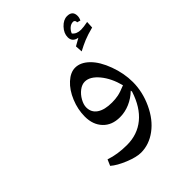

<svg xmlns="http://www.w3.org/2000/svg" viewBox="-253 -651 976 976"><g transform="rotate(-45 234.5 -163.5)"><path d="M192.9 203.1Q160.6 203.1 110.8 182.9Q61 162.6 34.2 139.2L48.3 106.4Q102.1 125 169.9 125Q245.1 125 298.8 80.8Q352.5 36.6 379.9 -48.8L378.9 -57.1L377 -55.7Q350.1 -29.8 315.7 -14.9Q281.2 0 244.6 0Q187 0 153.6 -35.4Q120.1 -70.8 120.1 -128.9Q120.1 -179.7 140.6 -229.5Q161.1 -279.3 194.3 -309.6Q227.5 -339.8 261.2 -339.8Q299.8 -339.8 335.2 -305.2Q370.6 -270.5 394 -206.8Q417.5 -143.1 417.5 -80.6Q417.5 -9.8 385.7 58.6Q354 127 302.7 165Q251.5 203.1 192.9 203.1ZM245.6 -254.9Q225.1 -254.9 204.8 -239.5Q184.6 -224.1 171.4 -200.4Q158.2 -176.8 158.2 -156.7Q158.2 -120.6 187 -101.1Q215.8 -81.5 268.6 -81.5Q293.5 -81.5 314.2 -85.7Q335 -89.8 370.1 -104.5Q353 -169.9 317.9 -212.4Q282.7 -254.9 245.6 -254.9ZM256.3 -388.7ZM193.4 252ZM251 -573.2ZM431.2 -495.6 431.6 -499.5Q431.6 -503.9 428 -508.1Q424.3 -512.2 418.9 -512.2Q403.3 -512.2 390.6 -501Q377.9 -489.7 372.1 -474.6Q387.7 -454.6 419.4 -454.6Q437.5 -454.6 468.8 -460.9L466.8 -422.9Q425.3 -412.1 398.7 -401.1Q372.1 -390.1 343.3 -374.5L340.8 -413.1L380.4 -435.5Q343.8 -441.9 343.8 -475.6Q343.8 -503.9 367.4 -529.1Q391.1 -554.2 417.5 -554.2Q456.5 -554.2 456.5 -517.1Q456.5 -503.9 449.7 -490.2ZM414.1 -388.7ZM404.3 -578.6Z"/></g></svg>

Font: Noto Naskh Arabic
Style: Regular
Weight: 400
Designer: Monotype Design team
Foundry: Monotype Imaging Inc.
Version: Version 1.01